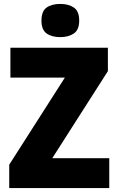

<svg xmlns="http://www.w3.org/2000/svg" viewBox="-20 -1050 600 977"><path d="M536 -93H27V-212L310 -655H33V-807H529V-688L246 -245H536ZM287 -1030Q329 -1030 356 -1011.5Q383 -993 383 -945Q383 -898 355.5 -879.5Q328 -861 287 -861Q244 -861 217.5 -879.5Q191 -898 191 -945Q191 -993 217 -1011.5Q243 -1030 287 -1030Z"/></svg>

Font: Noto Sans Telugu UI SemiCondensed Black
Style: Regular
Weight: 900
Width: 4
Designer: Jelle Bosma - Monotype Design Team
Foundry: Monotype Imaging Inc.
Version: Version 2.005; ttfautohint (v1.8.4.7-5d5b)